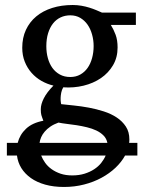

<svg xmlns="http://www.w3.org/2000/svg" viewBox="-20 -514 566 763"><path d="M267.1 183.1Q293.9 183.1 315.9 176.3Q337.9 169.4 354.5 158.4Q371.1 147.5 382.3 133.3Q393.6 119.1 399.9 104H143.6Q149.4 119.1 159.7 133.3Q169.9 147.5 185.3 158.4Q200.7 169.4 220.9 176.3Q241.2 183.1 267.1 183.1ZM212.4 -26.9Q193.4 -20 179.9 -10.7Q166.5 -1.5 157.5 9.3Q148.4 20 143.6 31.2Q138.7 42.5 137.2 53.7H406.7Q403.3 36.6 391.6 24.7Q379.9 12.7 362.8 4.6Q345.7 -3.4 325.4 -8.3Q305.2 -13.2 284.7 -16.4Q264.2 -19.5 245.4 -21.7Q226.6 -23.9 212.4 -26.9ZM352.1 -331.1Q352.1 -354.5 345.9 -376.7Q339.8 -398.9 328.1 -415.8Q316.4 -432.6 299.1 -442.9Q281.7 -453.1 259.3 -453.1Q238.3 -453.1 220.7 -444.8Q203.1 -436.5 190.7 -420.7Q178.2 -404.8 171.1 -381.8Q164.1 -358.9 164.1 -330.1Q164.1 -305.2 170.2 -283Q176.3 -260.7 188.2 -244.1Q200.2 -227.5 218 -217.8Q235.8 -208 259.3 -208Q281.7 -208 299.1 -217.8Q316.4 -227.5 328.1 -244.1Q339.8 -260.7 345.9 -283.2Q352.1 -305.7 352.1 -331.1ZM477.1 104Q462.9 129.9 439 152.6Q415 175.3 383.5 192.4Q352.1 209.5 314.2 219.2Q276.4 229 234.4 229Q192.9 229 159.7 219.7Q126.5 210.4 102.8 193.6Q79.1 176.8 64.9 154.1Q50.8 131.3 47.4 104H7.3V53.7H50.3Q58.6 21 83.5 -2.4Q108.4 -25.9 152.3 -34.2Q149.4 -42 147.5 -47.1Q145.5 -52.2 144.3 -56.9Q143.1 -61.5 142.6 -66.7Q142.1 -71.8 142.1 -80.1Q142.1 -99.6 154.1 -123.3Q166 -147 192.4 -173.8Q167.5 -179.7 145 -192.4Q122.6 -205.1 105.5 -224.4Q88.4 -243.7 78.4 -268.8Q68.4 -293.9 68.4 -324.2Q68.4 -363.8 83 -395.3Q97.7 -426.8 124 -448.7Q150.4 -470.7 187.3 -482.4Q224.1 -494.1 269 -494.1Q286.6 -494.1 303.5 -491.2Q320.3 -488.3 335.2 -483.6Q350.1 -479 362.8 -473.6Q375.5 -468.3 385.3 -463.9H520V-415H420.4Q431.6 -397 439.5 -375.7Q447.3 -354.5 447.3 -325.2Q447.3 -285.6 429.2 -254.9Q411.1 -224.1 381.1 -203.6Q351.1 -183.1 312.3 -173.6Q273.4 -164.1 231.4 -167Q225.6 -157.2 223.4 -146Q221.2 -134.8 220.9 -125Q220.7 -115.2 221.7 -108.2Q222.7 -101.1 223.1 -100.1Q245.6 -97.7 274.4 -94.7Q303.2 -91.8 333.3 -86.2Q363.3 -80.6 392.3 -71.3Q421.4 -62 443.8 -47.1Q466.3 -32.2 480.2 -11Q494.1 10.3 494.1 40Q494.1 43.5 493.9 46.6Q493.7 49.8 493.2 53.7H525.9V104Z"/></svg>

Font: Charis SIL Phon
Style: Regular
Weight: 400
Foundry: SIL International
Version: Version 5.000